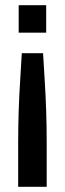

<svg xmlns="http://www.w3.org/2000/svg" viewBox="-20 -720 250 740"><path d="M160 -169V0H50V-169Q50 -231 52 -292Q54 -353 58 -415L64 -515H146L152 -415Q156 -353 158 -292Q160 -231 160 -169ZM158 -594H52V-700H158Z"/></svg>

Font: Booming Bebas 2
Style: Regular
Weight: 400
Designer: Ryoichi Tsunekawa
Foundry: Ryoichi Tsunekawa
Version: Version 2.000